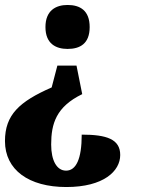

<svg xmlns="http://www.w3.org/2000/svg" viewBox="-38 -561 587 773"><path d="M234 -541C187 -541 145 -519 145 -452C145 -385 187 -364 234 -364C284 -364 323 -385 323 -452C323 -519 284 -541 234 -541ZM270 -297H193L170 -209C40 -152 -18 -99 -18 7C-18 123 78 192 229 192C379 192 446 128 446 63C446 -1 391 -19 291 -19C291 80 268 126 228 126C191 126 168 86 168 21C168 -63 188 -131 293 -182Z"/></svg>

Font: Noto Serif Devanagari SemiCondensed Black
Style: Regular
Weight: 900
Width: 4
Designer: Universal Thirst, Indian Type Foundry and the Monotype Design Team
Foundry: Monotype Imaging Inc.
Version: Version 2.004